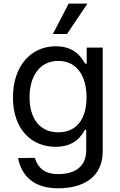

<svg xmlns="http://www.w3.org/2000/svg" viewBox="-20 -803 652 1039"><path d="M293.7 215.9C432.5 215.9 535.9 155.2 535.9 14.9V-545.5H449.2V-458.5H441.1C422.2 -488.3 387.4 -552.6 282.3 -552.6C146 -552.6 50.1 -444.6 50.1 -275.6C50.1 -104 149.5 -8.5 280.9 -8.5C385.7 -8.5 421.2 -69.2 439.6 -100.5H446.7V9.2C446.7 99.1 384.9 139.2 295.1 139.2C229.4 139.2 187.5 112.9 168.3 51.1L77.8 52.6C97.7 153.4 167.3 215.9 293.7 215.9ZM139.9 -276.6C139.9 -386 191.4 -473.4 295.5 -473.4C395.2 -473.4 448.2 -392.8 448.2 -276.6C448.2 -158 393.8 -87 295.5 -87C192.8 -87 139.9 -164.8 139.9 -276.6ZM266 -619H342.7L453.1 -783.4H351.6Z"/></svg>

Font: Margiela Sans Text
Style: Regular
Weight: 400
Designer: Stefan Endress, Andreas Faust
Version: Version 1.100;FEAKit 1.0